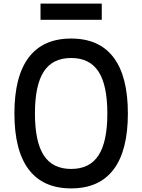

<svg xmlns="http://www.w3.org/2000/svg" viewBox="-20 -1030 790 1066"><path d="M375 16Q219 16 139.5 -89Q60 -194 60 -400Q60 -606 139.5 -711Q219 -816 375 -816Q531 -816 610.5 -711Q690 -606 690 -400Q690 -194 610.5 -89Q531 16 375 16ZM375 -92Q478 -92 527 -167.5Q576 -243 576 -400Q576 -557 527 -632.5Q478 -708 375 -708Q272 -708 223 -632.5Q174 -557 174 -400Q174 -243 223 -167.5Q272 -92 375 -92ZM205 -920V-1010H545V-920Z"/></svg>

Font: Martian Mono SemiExpanded
Style: Regular
Weight: 400
Width: 6
Monospace: yes
Designer: Roman Shamin
Foundry: Evil Martians
Version: Version 1.000